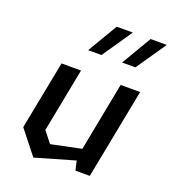

<svg xmlns="http://www.w3.org/2000/svg" viewBox="-147 -920 930 1041"><g transform="rotate(20 318.0 -399.0)"><path d="M246.5 -520.5H134L57 -125L165 11.5L391.5 -54L403.5 0H486.5L587.5 -520.5H475L398.5 -124L225 -88L175 -151.5ZM245 -637.5H322L440 -810H347ZM441 -637.5H517.5L636 -810H542.5Z"/></g></svg>

Font: Monaspace Krypton Medium
Style: Italic
Weight: 500
Italic angle: -11°
Designer: Riley Cran & the Lettermatic Team
Foundry: Lettermatic
Version: Version 1.101 (Monaspace Krypton)